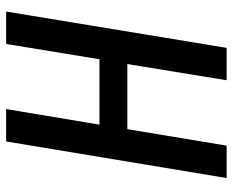

<svg xmlns="http://www.w3.org/2000/svg" viewBox="-88 -688 775 640"><g transform="rotate(-90 300.0 -367.5)"><path d="M27 0 149 -735H257L205 -424H423L474 -735H582L461 0H353L407 -331H190L135 0Z"/></g></svg>

Font: Iosevka SS04 SmBd Ex Obl
Style: Regular
Weight: 600
Width: 7
Italic angle: -9°
Monospace: yes
Designer: Belleve Invis
Foundry: Belleve Invis
Version: Version 19.0.0; ttfautohint (v1.8.4)